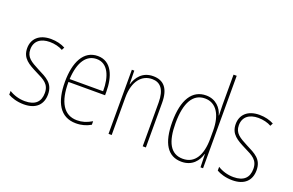

<svg xmlns="http://www.w3.org/2000/svg" viewBox="-95 -1116 2260 1483"><g transform="rotate(20 1035.0 -375.0)"><path d="M318 -126C318 -218 256 -245 183 -282C114 -318 70 -342 70 -407C70 -476 119 -512 193 -512C232 -512 273 -502 300 -486L312 -509C281 -526 239 -537 194 -537C95 -537 44 -482 44 -408C44 -324 102 -294 177 -256C245 -223 291 -200 291 -128C291 -57 252 -16 167 -16C119 -16 73 -30 37 -53V-22C64 -6 111 10 167 10C268 10 318 -44 318 -126Z M579 -537C462 -537 407 -423 407 -263C407 -97 464 10 595 10C643 10 681 -2 716 -22V-51C673 -26 638 -15 595 -15C487 -15 432 -106 433 -271H734V-298C734 -424 693 -537 579 -537ZM579 -512C670 -512 710 -417 709 -295H434C442 -440 496 -512 579 -512Z M1034 -537C945 -537 902 -475 885 -416H883L881 -527H861V0H887V-308C887 -445 951 -513 1034 -513C1101 -513 1142 -468 1142 -359V0H1168V-366C1168 -485 1120 -537 1034 -537Z M1463 10C1552 10 1596 -50 1612 -108H1614L1617 0H1638V-760H1612V-511C1612 -483 1613 -456 1614 -425H1612C1598 -481 1550 -537 1469 -537C1356 -537 1292 -439 1292 -255C1292 -82 1349 10 1463 10ZM1465 -15C1363 -15 1319 -101 1319 -255C1319 -425 1372 -512 1469 -512C1561 -512 1612 -430 1612 -300V-234C1612 -100 1564 -15 1465 -15Z M2032 -126C2032 -218 1970 -245 1897 -282C1828 -318 1784 -342 1784 -407C1784 -476 1833 -512 1907 -512C1946 -512 1987 -502 2014 -486L2026 -509C1995 -526 1953 -537 1908 -537C1809 -537 1758 -482 1758 -408C1758 -324 1816 -294 1891 -256C1959 -223 2005 -200 2005 -128C2005 -57 1966 -16 1881 -16C1833 -16 1787 -30 1751 -53V-22C1778 -6 1825 10 1881 10C1982 10 2032 -44 2032 -126Z"/></g></svg>

Font: Noto Sans Thai Cond Thin
Style: Regular
Weight: 100
Width: 3
Designer: Monotype Design Team
Foundry: Monotype Imaging Inc.
Version: Version 2.002